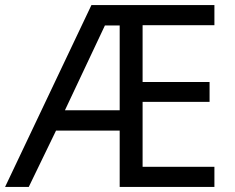

<svg xmlns="http://www.w3.org/2000/svg" viewBox="-21 -734 922 754"><path d="M821 0V-79H539V-334H802V-412H539V-635H821V-714H338L-1 0H92L199 -221H449V0ZM234 -301 391 -634H449V-301Z"/></svg>

Font: Noto Sans Syriac Western
Style: Regular
Weight: 400
Designer: Patrick Giasson and the Monotype Design Team
Foundry: Monotype Imaging Inc.
Version: Version 3.000